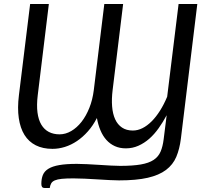

<svg xmlns="http://www.w3.org/2000/svg" viewBox="-20 -736 1041 959"><path d="M965.5 -716 883.5 -43.5Q877 8.5 860.5 47.5Q844 86.5 809.2 112.8Q774.5 139 717.8 152Q661 165 574.5 165Q556 165 527.5 163.5Q499 162 467.2 160Q435.5 158 403.8 156.5Q372 155 347 155Q311 155 288.8 157.2Q266.5 159.5 253.8 165Q241 170.5 235.8 179.8Q230.5 189 228.5 203H204Q194 203 190.2 197.8Q186.5 192.5 186.5 182.5Q186.5 157 194.2 138Q202 119 222 106.8Q242 94.5 276.5 88.5Q311 82.5 364 82.5Q385 82.5 415 84Q445 85.5 475.8 87.5Q506.5 89.5 534.5 91Q562.5 92.5 580 92.5Q643 92.5 683.2 85.5Q723.5 78.5 747.2 62.8Q771 47 782 21.5Q793 -4 797.5 -41L812.5 -160.5Q794 -126 772.5 -95.8Q751 -65.5 725.8 -43.2Q700.5 -21 671.2 -8Q642 5 608.5 5Q578 5 553.8 -6Q529.5 -17 511.5 -37Q493.5 -57 481.8 -85Q470 -113 464 -146.5Q444.5 -108.5 419 -79.8Q393.5 -51 364.5 -31.5Q335.5 -12 304.2 -2.2Q273 7.5 242 7.5Q194 7.5 158.8 -10.2Q123.5 -28 102.2 -62.2Q81 -96.5 73.8 -146.2Q66.5 -196 74.5 -260.5L130.5 -716H224L168.5 -260.5Q162.5 -211 167.2 -174.2Q172 -137.5 186.5 -113.2Q201 -89 224 -77Q247 -65 277.5 -65Q307.5 -65 335.8 -81.5Q364 -98 387 -127.2Q410 -156.5 426.2 -197Q442.5 -237.5 448.5 -286L501 -716H595L542.5 -286Q537 -241.5 540 -204.2Q543 -167 555.2 -140.2Q567.5 -113.5 589.5 -98.8Q611.5 -84 643.5 -84Q668 -84 691.8 -96Q715.5 -108 737.5 -130Q759.5 -152 779.2 -183.2Q799 -214.5 815 -253L872 -716Z"/></svg>

Font: Lato 2
Style: Italic
Weight: 400
Italic angle: -7°
Designer: Lukasz Dziedzic with Adam Twardoch and Botio Nikoltchev
Foundry: tyPoland Lukasz Dziedzic
Version: Version 2.015; 2015-08-06; http://www.latofonts.com/